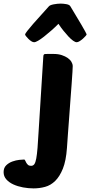

<svg xmlns="http://www.w3.org/2000/svg" viewBox="-169 -849 500 1064"><path d="M71 -535Q71 -544 75 -548Q77 -550 93 -550H129Q154 -550 173.5 -543.5Q193 -537 206.5 -527.5Q220 -518 227 -506Q234 -494 234 -482Q234 -476 232.5 -449.5Q231 -423 228 -383.5Q225 -344 221.5 -296.5Q218 -249 214.5 -200.5Q211 -152 207.5 -107Q204 -62 202 -29Q197 42 179.5 85.5Q162 129 137 153.5Q112 178 81 186.5Q50 195 17 195Q-12 195 -41.5 189.5Q-71 184 -95 173Q-119 162 -134 145Q-149 128 -149 105Q-149 81 -134.5 67Q-120 53 -100.5 46Q-81 39 -62.5 37Q-44 35 -35 35Q-32 35 -29.5 40.5Q-27 46 -23.5 52.5Q-20 59 -14 64.5Q-8 70 3 70Q15 70 21.5 60.5Q28 51 32 29Q36 7 39 -29.5Q42 -66 45 -121ZM256 -615Q248 -615 236 -623.5Q224 -632 210.5 -646.5Q197 -661 182.5 -679Q168 -697 155 -717Q135 -697 114.5 -679Q94 -661 75.5 -646.5Q57 -632 42.5 -623.5Q28 -615 20 -615Q13 -615 4.5 -620.5Q-4 -626 -11.5 -633.5Q-19 -641 -24.5 -648Q-30 -655 -30 -658Q-30 -662 -17.5 -678Q-5 -694 14.5 -716.5Q34 -739 57.5 -764.5Q81 -790 102 -814Q108 -821 128.5 -825Q149 -829 168 -829Q181 -829 198.5 -826Q216 -823 221 -814Q237 -787 253 -760.5Q269 -734 282 -712Q295 -690 303 -675Q311 -660 311 -658Q311 -656 305 -649Q299 -642 290.5 -634.5Q282 -627 272.5 -621Q263 -615 256 -615Z"/></svg>

Font: PoetsenOne
Style: Regular
Weight: 400
Designer: Rodrigo Fuenzalida, Pablo Impallari
Foundry: Pablo Impallari, Rodrigo Fuenzalida
Version: Version 1.000; ttfautohint (v0.8) -G 200 -r 50